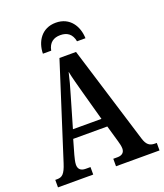

<svg xmlns="http://www.w3.org/2000/svg" viewBox="-163 -1024 966 1132"><g transform="rotate(-20 320.0 -458.5)"><path d="M189 -771H241C250 -819 280 -839 322 -839C365 -839 394 -819 403 -771H456C454 -846 411 -917 322 -917C233 -917 190 -846 189 -771ZM3 0H224V-47H194C162 -47 148 -63 148 -89C148 -106 155 -131 159 -147L185 -238H399L428 -137C433 -121 438 -100 438 -86C438 -60 421 -47 394 -47H367V0H640V-47H629C596 -47 577 -60 564 -103L376 -714H272L83 -123C63 -60 46 -47 15 -47H3ZM203 -292 259 -484C273 -531 286 -578 295 -619C303 -578 317 -529 331 -477L382 -292Z"/></g></svg>

Font: Noto Serif Condensed Semi
Style: Regular
Weight: 600
Width: 3
Designer: Monotype Design Team
Foundry: Monotype Imaging Inc.
Version: Version 1.002